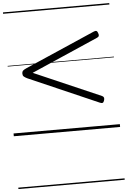

<svg xmlns="http://www.w3.org/2000/svg" viewBox="-75 -942 914 1373"><g transform="rotate(-5 381.5 -255.0)"><path d="M633 -186 131 -405Q115 -413 107.5 -420Q100 -427 100 -440Q100 -455 107.5 -462Q115 -469 131 -476L633 -695Q646 -701 653.5 -698.5Q661 -696 665 -683Q670 -671 668 -663Q666 -655 655 -650L174 -440L655 -231Q665 -226 667 -218Q669 -210 665 -198Q661 -185 653.5 -182.5Q646 -180 633 -186ZM0 369H763V379H0ZM0 -20H763V0H0ZM0 -505H763V-500H0ZM0 -889H763V-879H0Z"/></g></svg>

Font: Playwrite HR Lijeva Guides
Style: Regular
Weight: 400
Designer: Veronika Burian, José Scaglione
Foundry: TypeTogether
Version: Version 1.003